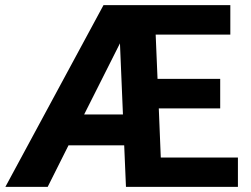

<svg xmlns="http://www.w3.org/2000/svg" viewBox="-20 -731 980 751"><path d="M910.6 0H472.7L465.8 -162.6H248L166.5 0H1L384.8 -710.9H880.9V-595.7H588.9L596.2 -422.4H841.3V-307.1H601.1L608.9 -114.7H910.6ZM309.1 -283.2H460.9L449.2 -561.5Z"/></svg>

Font: TypoPRO Roboto
Style: Bold
Weight: 700
Designer: Google
Version: Version 2.136; 2016